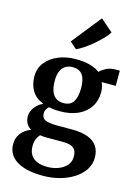

<svg xmlns="http://www.w3.org/2000/svg" viewBox="-163 -971 948 1324"><g transform="rotate(15 310.5 -309.0)"><path d="M280 268.5Q219 268.5 171.8 258Q124.5 247.5 92.2 227.2Q60 207 43.2 177.5Q26.5 148 26.5 109.5Q26.5 77.5 39 52.5Q51.5 27.5 73.2 10Q95 -7.5 121.5 -16.5Q97.5 -30.5 86 -52.2Q74.5 -74 74.5 -102Q74.5 -124 84.8 -145Q95 -166 113.2 -183.5Q131.5 -201 155 -212Q98.5 -234.5 72.8 -278Q47 -321.5 47 -379Q47 -438 81 -480.2Q115 -522.5 171 -545Q227 -567.5 292 -567.5Q351 -567.5 394 -556Q437 -544.5 465.5 -522.5Q477 -536.5 506.8 -552.8Q536.5 -569 572.5 -569H606V-460.5H505Q510 -451.5 513.2 -440.2Q516.5 -429 518.5 -416.8Q520.5 -404.5 520.5 -391.5Q520.5 -331 491.2 -286.2Q462 -241.5 408 -216.5Q354 -191.5 278.5 -191.5Q256.5 -191.5 236.5 -193.5Q216.5 -195.5 199 -199Q188 -188.5 181.5 -176.5Q175 -164.5 175 -149.5Q175 -117 200 -104.5Q225 -92 285.5 -92H393Q460.5 -92 505.2 -75.5Q550 -59 572.5 -26.2Q595 6.5 595 55Q595 103.5 569.2 142.8Q543.5 182 498.8 210.2Q454 238.5 397.8 253.5Q341.5 268.5 280 268.5ZM295 201.5Q334.5 201.5 370.5 188.5Q406.5 175.5 429.8 150Q453 124.5 453 86.5Q453 59 443.8 41.5Q434.5 24 412.5 15.5Q390.5 7 350.5 7H238Q225 7 212.8 6Q200.5 5 189.5 3.5Q176.5 18 167.8 39Q159 60 159 88Q159 123 173.2 148.2Q187.5 173.5 217.5 187.5Q247.5 201.5 295 201.5ZM288 -252.5Q337.5 -252.5 358.5 -286.8Q379.5 -321 379.5 -381.5Q379.5 -425.5 369.5 -453.5Q359.5 -481.5 338.8 -495Q318 -508.5 287 -508.5Q256.5 -508.5 235 -495Q213.5 -481.5 202 -454.2Q190.5 -427 190.5 -385Q190.5 -344.5 200.5 -314.8Q210.5 -285 232 -268.8Q253.5 -252.5 288 -252.5ZM275 -634 227 -676 394 -886 482.5 -809Q470.5 -788 445 -761.8Q419.5 -735.5 388.8 -709.2Q358 -683 328 -663Q298 -643 276.5 -634Z"/></g></svg>

Font: Merriweather 24pt
Style: Bold
Weight: 700
Designer: Eben Sorkin
Foundry: Eben Sorkin
Version: Version 2.100